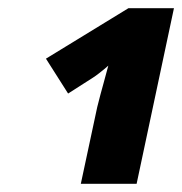

<svg xmlns="http://www.w3.org/2000/svg" viewBox="-20 -863 444 468"><path d="M217 -602Q225 -634 232.5 -660.5Q240 -687 244 -703Q235 -695 223.5 -686Q212 -677 207 -674L146 -635L92 -720L293 -843H404L313 -415H177Z"/></svg>

Font: Noto Sans ExtraBold
Style: Italic
Weight: 800
Italic angle: -12°
Designer: Monotype Design Team
Foundry: Monotype Imaging Inc.
Version: Version 2.013; ttfautohint (v1.8.4.7-5d5b)